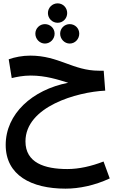

<svg xmlns="http://www.w3.org/2000/svg" viewBox="-20 -855 709 1146"><path d="M324 -719C356 -719 381 -745 381 -777C381 -809 356 -835 324 -835C292 -835 266 -809 266 -777C266 -745 292 -719 324 -719ZM248 -595C280 -595 306 -622 306 -654C306 -686 280 -711 248 -711C217 -711 191 -686 191 -654C191 -622 217 -595 248 -595ZM396 -595C428 -595 453 -622 453 -654C453 -686 428 -711 396 -711C365 -711 339 -686 339 -654C339 -622 365 -595 396 -595ZM371 271C452 271 545 252 635 210L598 109C526 137 452 154 382 154C245 154 132 116 132 -11C132 -219 440 -306 608 -314L599 -433H570C416 -433 331 -523 161 -523C114 -523 68 -514 32 -501L50 -389C80 -396 118 -404 163 -404C252 -404 326 -380 387 -361C172 -319 14 -175 14 10C14 191 167 271 371 271Z"/></svg>

Font: Noto Sans Arabic UI SmBd
Style: Regular
Weight: 600
Designer: Monotype Design Team, Nadine Chahine and Nizar Qandah
Foundry: Monotype Imaging Inc.
Version: Version 2.010